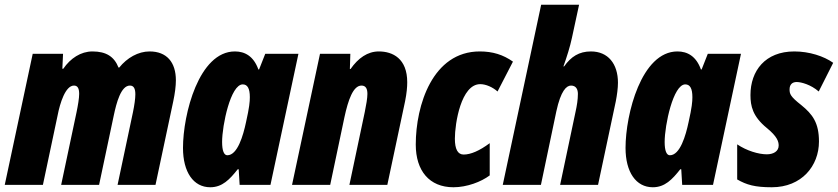

<svg xmlns="http://www.w3.org/2000/svg" viewBox="-33 -780 3535 810"><path d="M-13 0H148L210 -293C220 -345 243 -419 279 -419C294 -419 301 -408 301 -384C301 -366 296 -336 290 -307L225 0H385L447 -293C458 -345 477 -419 515 -419C531 -419 538 -407 538 -382C538 -364 534 -336 528 -307L463 0H623L698 -353C705 -386 709 -417 709 -441C709 -518 670 -563 598 -563C550 -563 503 -536 470 -495H467C449 -541 415 -563 357 -563C308 -563 264 -534 234 -490H230L233 -553H105Z M854 10C905 10 936 -23 970 -66H974L978 0H1108L1226 -553H1086L1060 -487H1057C1037 -543 1000 -563 958 -563C806 -563 739 -298 739 -156C739 -54 783 10 854 10ZM926 -125C912 -125 904 -144 904 -181C904 -252 940 -424 991 -424C1011 -424 1021 -407 1021 -370C1021 -351 1019 -327 1005 -265C993 -208 969 -125 926 -125Z M1199 0H1360L1420 -285C1436 -359 1457 -419 1492 -419C1510 -419 1517 -406 1517 -384C1517 -366 1512 -337 1506 -308L1441 0H1601L1676 -353C1683 -388 1685 -413 1685 -433C1685 -533 1624 -563 1565 -563C1518 -563 1478 -535 1446 -489H1443L1445 -553H1317Z M1880 10C1937 10 1997 -13 2033 -40V-176C1990 -144 1953 -128 1923 -128C1898 -128 1886 -151 1886 -195C1886 -259 1912 -425 1993 -425C2017 -425 2046 -412 2066 -394L2131 -520C2090 -549 2046 -563 1991 -563C1792 -563 1721 -336 1721 -170C1721 -60 1778 10 1880 10Z M2088 0H2249L2314 -310C2333 -398 2357 -419 2376 -419C2398 -419 2405 -402 2405 -384C2405 -360 2401 -335 2395 -308L2330 0H2490L2565 -353C2570 -379 2574 -408 2574 -431C2574 -511 2532 -563 2460 -563C2410 -563 2376 -541 2347 -500H2344C2358 -539 2372 -583 2380 -621L2410 -760H2250Z M2721 10C2772 10 2803 -23 2837 -66H2841L2845 0H2975L3093 -553H2953L2927 -487H2924C2904 -543 2867 -563 2825 -563C2673 -563 2606 -298 2606 -156C2606 -54 2650 10 2721 10ZM2793 -125C2779 -125 2771 -144 2771 -181C2771 -252 2807 -424 2858 -424C2878 -424 2888 -407 2888 -370C2888 -351 2886 -327 2872 -265C2860 -208 2836 -125 2793 -125Z M3223 10C3349 10 3422 -80 3422 -183C3422 -262 3395 -298 3347 -337C3301 -373 3298 -384 3298 -403C3298 -423 3309 -434 3328 -434C3347 -434 3388 -423 3421 -394L3482 -515C3443 -543 3381 -563 3318 -563C3195 -563 3133 -481 3133 -379C3133 -333 3142 -289 3202 -240C3246 -204 3252 -183 3252 -166C3252 -141 3229 -129 3202 -129C3167 -129 3117 -144 3077 -171V-23C3117 0 3152 10 3223 10Z"/></svg>

Font: Noto Sans ExtraCondensed Black
Style: Italic
Weight: 900
Width: 2
Italic angle: -12°
Designer: Monotype Design Team
Foundry: Monotype Imaging Inc.
Version: Version 2.013